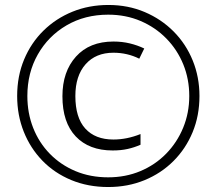

<svg xmlns="http://www.w3.org/2000/svg" viewBox="-20 -743 871 772"><path d="M415 9Q334 9 266.5 -19Q199 -47 150.5 -97Q102 -147 75.5 -213.5Q49 -280 49 -357Q49 -437 77 -504Q105 -571 155 -620Q205 -669 271.5 -696Q338 -723 416 -723Q495 -723 562 -694.5Q629 -666 678.5 -616Q728 -566 755 -499.5Q782 -433 782 -357Q782 -278 754.5 -211.5Q727 -145 677.5 -95.5Q628 -46 561 -18.5Q494 9 415 9ZM415 -30Q485 -30 544.5 -55Q604 -80 648 -125Q692 -170 716.5 -229.5Q741 -289 741 -357Q741 -425 717 -484Q693 -543 649 -588Q605 -633 545.5 -658.5Q486 -684 415 -684Q321 -684 247.5 -641Q174 -598 132 -524Q90 -450 90 -357Q90 -288 113.5 -228.5Q137 -169 180.5 -124.5Q224 -80 283.5 -55Q343 -30 415 -30ZM433 -138Q338 -138 284.5 -194.5Q231 -251 231 -356Q231 -455 285.5 -515.5Q340 -576 436 -576Q471 -576 502 -568.5Q533 -561 560 -548L540 -507Q516 -519 490 -525Q464 -531 436 -531Q365 -531 324 -484.5Q283 -438 283 -357Q283 -270 323 -226Q363 -182 436 -182Q490 -182 545 -204V-161Q520 -150 493 -144Q466 -138 433 -138Z"/></svg>

Font: Noto Sans Lao Looped SemiCondensed Light
Style: Regular
Weight: 300
Width: 4
Designer: Mark Frömberg, Ben Mitchell
Foundry: The Fontpad Ltd
Version: Version 1.002; ttfautohint (v1.8.4.7-5d5b)